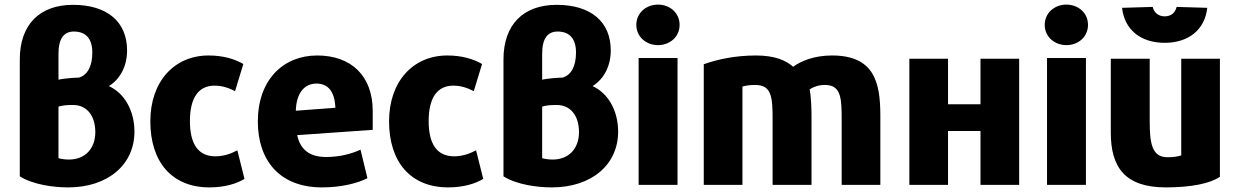

<svg xmlns="http://www.w3.org/2000/svg" viewBox="-20 -793 5384 834"><path d="M532 -574C532 -507 503 -450 453 -419C521 -388 564 -312 564 -221C564 -78 449 21 276 21C212 21 123 9 66 -27V-535C66 -685 151 -772 297 -772C445 -772 532 -699 532 -574ZM394 -219C394 -292 356 -337 297 -337C268 -337 251 -335 234 -330V-106C247 -102 263 -100 280 -100C349 -100 394 -147 394 -219ZM234 -447C259 -452 292 -455 323 -456C360 -467 381 -505 381 -565C381 -625 353 -656 301 -656C257 -656 234 -625 234 -559Z M1042 -16C1010 4 957 21 890 21C726 21 633 -90 633 -266C633 -440 738 -552 886 -552C949 -552 999 -537 1037 -515C1035 -510 1003 -402 1001 -397C976 -410 947 -421 912 -421C840 -421 805 -365 805 -267C805 -170 839 -114 916 -114C949 -114 981 -124 1011 -140Z M1599 -229 1271 -206C1284 -144 1324 -111 1397 -111C1457 -111 1510 -126 1546 -143L1576 -19C1535 2 1465 21 1379 21C1193 21 1100 -98 1100 -265C1100 -446 1210 -552 1358 -552C1505 -552 1599 -464 1599 -311ZM1437 -325C1434 -394 1406 -430 1355 -430C1300 -430 1267 -386 1265 -312Z M2079 -16C2047 4 1994 21 1927 21C1763 21 1670 -90 1670 -266C1670 -440 1775 -552 1923 -552C1986 -552 2036 -537 2074 -515C2072 -510 2040 -402 2038 -397C2013 -410 1984 -421 1949 -421C1877 -421 1842 -365 1842 -267C1842 -170 1876 -114 1953 -114C1986 -114 2018 -124 2048 -140Z M2633 -574C2633 -507 2604 -450 2554 -419C2622 -388 2665 -312 2665 -221C2665 -78 2550 21 2377 21C2313 21 2224 9 2167 -27V-535C2167 -685 2252 -772 2398 -772C2546 -772 2633 -699 2633 -574ZM2495 -219C2495 -292 2457 -337 2398 -337C2369 -337 2352 -335 2335 -330V-106C2348 -102 2364 -100 2381 -100C2450 -100 2495 -147 2495 -219ZM2335 -447C2360 -452 2393 -455 2424 -456C2461 -467 2482 -505 2482 -565C2482 -625 2454 -656 2402 -656C2358 -656 2335 -625 2335 -559Z M2932 -685C2932 -633 2890 -597 2838 -597C2787 -597 2744 -633 2744 -685C2744 -737 2787 -773 2838 -773C2890 -773 2932 -737 2932 -685ZM2923 10H2754V-541H2923Z M3804 10H3636V-267C3636 -365 3635 -424 3563 -424C3535 -424 3512 -415 3497 -405C3503 -374 3505 -322 3505 -289V10H3336V-266C3336 -369 3334 -424 3260 -424C3236 -424 3218 -421 3205 -417V10H3037V-514C3096 -535 3173 -552 3264 -552C3345 -552 3394 -531 3425 -503C3460 -528 3516 -552 3594 -552C3777 -552 3804 -436 3804 -291Z M4407 -538V10H4239V-224H4098V10H3930V-538H4098V-340H4239V-538Z M4706 -685C4706 -633 4664 -597 4612 -597C4561 -597 4518 -633 4518 -685C4518 -737 4561 -773 4612 -773C4664 -773 4706 -737 4706 -685ZM4697 10H4528V-541H4697Z M5039 -607C4934 -607 4864 -665 4854 -759L4987 -763C4994 -734 5016 -722 5039 -722C5062 -722 5084 -733 5091 -763L5224 -759C5214 -665 5144 -607 5039 -607ZM5279 -25C5235 5 5151 21 5044 21C4866 21 4805 -67 4805 -217V-538H4974V-267C4974 -172 4983 -110 5051 -110C5076 -110 5097 -113 5111 -118V-538H5279Z"/></svg>

Font: Repo ExtraBold
Style: Bold
Weight: 700
Designer: Stefan Peev
Foundry: Context Ltd
Version: Version 1.502